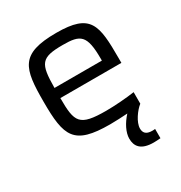

<svg xmlns="http://www.w3.org/2000/svg" viewBox="-168 -638 896 951"><g transform="rotate(-30 280.0 -162.0)"><path d="M495 -228V-255C495 -446 486 -518 290 -518C80 -518 65 -444 65 -254C65 -54 88 8 295 8C327 8 363 6 395 4C363 39 341 81 341 117C341 160 363 194 437 194C450 194 463 193 476 192V139C468 140 463 140 459 140C423 140 412 123 412 100C412 64 448 15 475 -6V-72C428 -65 360 -60 312 -60C158 -60 146 -89 146 -228ZM288 -450C388 -450 417 -433 417 -296V-286H146C147 -425 162 -450 288 -450Z"/></g></svg>

Font: Saira UNSAM
Style: Regular
Weight: 400
Designer: Hector Gatti with collaboration of the Omnibus-Type team
Foundry: Omnibus-Type
Version: Version 0.072;PS 000.072;hotconv 1.0.88;makeotf.lib2.5.64775